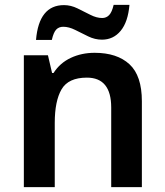

<svg xmlns="http://www.w3.org/2000/svg" viewBox="-20 -769 678 789"><path d="M369 -552Q461 -552 512 -505Q563 -458 563 -353V0H437V-327Q437 -450 337 -450Q261 -450 233 -402Q205 -354 205 -264V0H78V-542H177L194 -469H200Q226 -510 270.5 -531Q315 -552 369 -552ZM128 -605Q140 -748 243 -748Q271 -748 298.5 -734.5Q326 -721 351.5 -708Q377 -695 400 -695Q417 -695 428.5 -707Q440 -719 447 -749H512Q506 -679 476 -642.5Q446 -606 399 -606Q370 -606 342.5 -619.5Q315 -633 289 -646Q263 -659 240 -659Q222 -659 211 -647.5Q200 -636 193 -605Z"/></svg>

Font: Noto Sans Lao Looped SemiBold
Style: Regular
Weight: 600
Designer: Mark Frömberg, Ben Mitchell
Foundry: The Fontpad Ltd
Version: Version 1.002; ttfautohint (v1.8.4.7-5d5b)